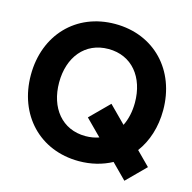

<svg xmlns="http://www.w3.org/2000/svg" viewBox="-113 -849 1014 1013"><g transform="rotate(15 394.0 -342.5)"><path d="M32.7 -361.3C32.7 -143.6 180.2 13.2 394 13.2C460.9 13.2 521.5 -2.4 573.2 -30.3L653.8 50.8L755.4 -50.8L682.1 -124.5C729 -187.5 755.4 -269 755.4 -361.3C755.4 -579.1 607.9 -735.8 394 -735.8C180.2 -735.8 32.7 -579.1 32.7 -361.3ZM187 -361.3C187 -499.5 265.6 -599.1 394 -599.1C522.5 -599.1 601.1 -499.5 601.1 -361.3C601.1 -313 591.3 -269 573.2 -232.9L482.9 -323.7L381.3 -222.2L467.3 -135.7C445.3 -127.9 420.9 -123.5 394 -123.5C265.6 -123.5 187 -223.1 187 -361.3Z"/></g></svg>

Font: Giphurs ExtraBold
Style: Regular
Weight: 800
Version: Version 1.000